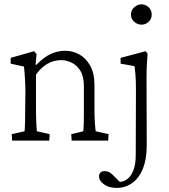

<svg xmlns="http://www.w3.org/2000/svg" viewBox="-20 -662 794 904"><path d="M37.1 0 35.2 -30.3 95.7 -43.9Q96.7 -52.7 97.2 -64Q97.7 -75.2 98.1 -95.7Q98.6 -116.2 98.6 -151.4L99.6 -228.5Q99.6 -261.7 97.2 -298.3Q94.7 -335 92.8 -348.6L30.3 -362.3V-389.6L140.6 -420.9L152.3 -407.2L147.5 -357.4L150.4 -356.4Q187.5 -393.6 219.2 -408.2Q251 -422.9 288.1 -422.9Q321.3 -422.9 352.5 -406.2Q383.8 -389.6 404.3 -353.5Q424.8 -317.4 424.8 -259.8V-147.5Q424.8 -111.3 426.8 -83Q428.7 -54.7 430.7 -43.9L491.2 -30.3L489.3 0H317.4L315.4 -30.3L372.1 -43.9Q373 -51.8 373.5 -61.5Q374 -71.3 374.5 -88.9Q375 -106.4 375 -137.7V-254.9Q375 -302.7 357.9 -329.6Q340.8 -356.4 315.9 -367.7Q291 -378.9 268.6 -378.9Q232.4 -378.9 202.1 -360.8Q171.9 -342.8 149.4 -310.5V-161.1Q149.4 -110.4 150.9 -83.5Q152.3 -56.6 153.3 -43.9L213.9 -30.3L211.9 0ZM529.3 222.7Q493.2 222.7 469.7 206.1Q446.3 189.5 446.3 168Q446.3 157.2 453.1 150.4Q460 143.6 470.7 143.6Q483.4 143.6 492.7 147.9Q502 152.3 512.7 163.1L551.8 202.1L538.1 194.3Q559.6 195.3 577.6 182.6Q595.7 169.9 607.4 141.6Q619.1 113.3 619.1 67.4L620.1 -243.2Q620.1 -287.1 617.2 -316.9Q614.3 -346.7 613.3 -350.6L547.9 -362.3V-389.6L666 -420.9L674.8 -409.2Q672.9 -384.8 671.4 -357.9Q669.9 -331.1 669.9 -289.1L670.9 23.4Q670.9 86.9 652.8 131.8Q634.8 176.8 602.5 199.7Q570.3 222.7 529.3 222.7ZM646.5 -545.9Q627.9 -545.9 612.3 -559.1Q596.7 -572.3 596.7 -593.8Q596.7 -614.3 612.3 -627.9Q627.9 -641.6 646.5 -641.6Q665 -641.6 679.7 -627.9Q694.3 -614.3 694.3 -593.8Q694.3 -572.3 679.7 -559.1Q665 -545.9 646.5 -545.9Z"/></svg>

Font: Crimson Pro ExtraLight
Style: Regular
Weight: 250
Designer: Jacques Le Bailly
Foundry: Baron von Fonthausen
Version: Version 1.003